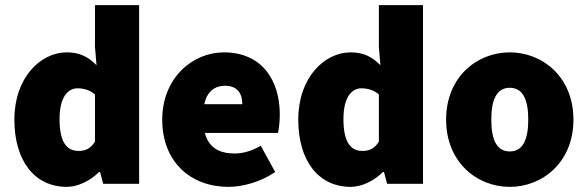

<svg xmlns="http://www.w3.org/2000/svg" viewBox="-20 -716 2286 748"><path d="M240 12C284 12 332 -12 366 -46H370L382 0H522V-696H350V-534L356 -462C326 -492 294 -512 240 -512C138 -512 36 -414 36 -250C36 -88 116 12 240 12ZM286 -128C240 -128 212 -162 212 -252C212 -340 246 -372 282 -372C304 -372 330 -366 350 -348V-164C332 -136 312 -128 286 -128Z M870 12C926 12 998 -8 1052 -46L996 -148C960 -128 928 -118 894 -118C838 -118 794 -138 778 -198H1063C1066 -210 1070 -240 1070 -270C1070 -404 1000 -512 852 -512C730 -512 612 -412 612 -250C612 -84 724 12 870 12ZM776 -310C786 -360 818 -382 856 -382C908 -382 924 -348 924 -310Z M1346 12C1390 12 1438 -12 1472 -46H1476L1488 0H1628V-696H1456V-534L1462 -462C1432 -492 1400 -512 1346 -512C1244 -512 1142 -414 1142 -250C1142 -88 1222 12 1346 12ZM1392 -128C1346 -128 1318 -162 1318 -252C1318 -340 1352 -372 1388 -372C1410 -372 1436 -366 1456 -348V-164C1438 -136 1418 -128 1392 -128Z M1966 12C2094 12 2214 -84 2214 -250C2214 -416 2094 -512 1966 -512C1838 -512 1718 -416 1718 -250C1718 -84 1838 12 1966 12ZM1966 -126C1914 -126 1894 -174 1894 -250C1894 -326 1914 -374 1966 -374C2018 -374 2038 -326 2038 -250C2038 -174 2018 -126 1966 -126Z"/></svg>

Font: Giro Sans Black
Style: Regular
Weight: 900
Designer: Paul D. Hunt
Foundry: Adobe Systems Incorporated
Version: Version 1.000;PS 1.0;hotconv 1.0.88;makeotf.lib2.5.647800